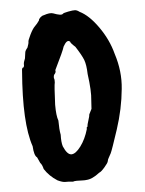

<svg xmlns="http://www.w3.org/2000/svg" viewBox="-49 -679 545 723"><g transform="rotate(-5 223.5 -317.5)"><path d="M291 -263 293 -295Q297 -330 288 -395Q287 -430 280 -448.5Q273 -467 251 -501Q233 -517 233 -522Q222 -533 207 -506Q203 -491 168 -420Q171 -412 162 -403Q160 -400 160 -391Q163 -385 162 -374Q159 -364 156 -290Q156 -248 163 -230Q163 -196 167 -176Q166 -148 171 -132Q185 -99 201 -99Q217 -99 236.5 -125Q256 -151 267 -189Q266 -197 270 -197Q270 -204 275.5 -220.5Q281 -237 281 -243ZM58 -474 61 -495Q61 -502 71 -514Q77 -530 76.5 -535Q76 -540 86.5 -561.5Q97 -583 106 -591.5Q115 -600 123 -612Q123 -617 129.5 -623Q136 -629 143 -630Q166 -638 178 -634Q209 -622 215 -629Q217 -632 235.5 -635.5Q254 -639 261.5 -638.5Q269 -638 278 -631Q313 -614 347.5 -565Q382 -516 396 -462Q418 -394 411 -328Q404 -253 379 -177Q354 -101 348.5 -90Q343 -79 339.5 -73.5Q336 -68 335 -61.5Q334 -55 320 -39Q306 -23 299 -21Q271 1 249 2Q244 3 232.5 2.5Q221 2 212 2Q203 2 198 4Q180 2 169.5 2.5Q159 3 140 -6Q110 -25 92 -53Q88 -70 81 -77L71 -99Q60 -106 58 -142Q27 -232 43 -428Q43 -441 50 -441Q53 -446 52 -453Q52 -460 58 -474Z"/></g></svg>

Font: Caveat Brush
Style: Regular
Weight: 400
Designer: Pablo Impallari
Foundry: Creative Lab NY
Version: Version 1.096; ttfautohint (v1.3)